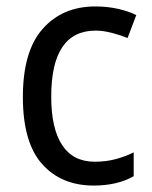

<svg xmlns="http://www.w3.org/2000/svg" viewBox="-20 -566 471 596"><path d="M271 10Q170 10 110.5 -57Q51 -124 51 -265Q51 -407 112.5 -476.5Q174 -546 276 -546Q313 -546 346.5 -538.5Q380 -531 403 -519L376 -448Q354 -457 327 -464Q300 -471 277 -471Q139 -471 139 -266Q139 -167 173 -115.5Q207 -64 274 -64Q309 -64 339 -72Q369 -80 395 -93V-19Q344 10 271 10Z"/></svg>

Font: Noto Sans Telugu SemiCondensed
Style: Regular
Weight: 400
Width: 4
Designer: Jelle Bosma - Monotype Design Team
Foundry: Monotype Imaging Inc.
Version: Version 2.005; ttfautohint (v1.8.4.7-5d5b)